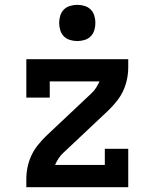

<svg xmlns="http://www.w3.org/2000/svg" viewBox="-20 -775 640 795"><path d="M89 0V-33Q89 -58 94 -82.5Q99 -107 109.5 -130Q120 -153 135.5 -172.5Q151 -192 169 -210L358 -388Q369 -398 377.5 -411Q386 -424 392 -438Q392 -438 392 -438Q392 -438 392 -438H186V-371H89V-530H511V-497Q511 -472 506 -447.5Q501 -423 490.5 -400Q480 -377 464.5 -357.5Q449 -338 431 -320L242 -142Q231 -132 222.5 -119Q214 -106 208 -92Q208 -92 208 -92Q208 -92 208 -92H414V-159H511V0ZM300 -605Q285 -605 270 -609.5Q255 -614 244.5 -624.5Q234 -635 229.5 -650Q225 -665 225 -680Q225 -695 229.5 -710Q234 -725 244.5 -735.5Q255 -746 270 -750.5Q285 -755 300 -755Q315 -755 330 -750.5Q345 -746 355.5 -735.5Q366 -725 370.5 -710Q375 -695 375 -680Q375 -665 370.5 -650Q366 -635 355.5 -624.5Q345 -614 330 -609.5Q315 -605 300 -605Z"/></svg>

Font: Iosevka Curly Slab SmBdEx
Style: Regular
Weight: 600
Width: 7
Monospace: yes
Designer: Belleve Invis
Foundry: Belleve Invis
Version: Version 11.1.0; ttfautohint (v1.8.3)